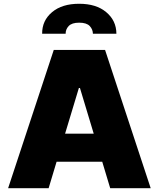

<svg xmlns="http://www.w3.org/2000/svg" viewBox="-20 -990 835 1010"><path d="M22.7 0 262.8 -727.3H532.7L772.7 0H559.7L517.8 -139.2H277.7L235.8 0ZM253.9 -926.1Q306.5 -970.2 396.3 -970.2Q486.2 -970.2 538.7 -926.1Q592 -881.7 592.3 -812.5H468.8Q468.4 -823.9 464.5 -833.8Q460.6 -843.8 452.1 -853Q435.4 -870.7 396.3 -870.7Q358 -870.7 341.3 -853Q324.9 -835.6 325.3 -812.5H201.7Q201 -881.7 253.9 -926.1ZM322.4 -286.9H473L400.6 -527H394.9Z"/></svg>

Font: Inter P Black
Style: Regular
Weight: 900
Designer: Rasmus Andersson
Foundry: rsms
Version: Version 3.018;git-588b23468